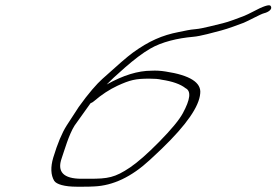

<svg xmlns="http://www.w3.org/2000/svg" viewBox="-20 -709 1044 725"><path d="M321.7 -319C328.3 -322 331.9 -324 334.9 -327C364 -352 393.3 -371 423.1 -385C470.9 -407 491.9 -412 543.5 -412C562.7 -412 578.9 -411 590.3 -408C631.2 -402 661.9 -391 680.6 -376C702.9 -365 698.4 -333 670.1 -281C656.5 -256 626.8 -220 581.6 -174C536.4 -128 499.5 -96 471.5 -77C413.7 -38 387.3 -34 317.7 -34H287.7C219.7 -34 194.5 -60 213.1 -112C222.9 -140 240 -201 261.7 -235ZM382.9 -390C395.4 -403 417.4 -424 451.9 -454C486.4 -484 517.4 -508 546.7 -525C590.8 -551 651.9 -565 708.9 -570C736.5 -572 788.5 -587 815.5 -594C842.4 -601 878.3 -615 900.2 -623C917.7 -630 964.5 -656 976.9 -659C993.9 -663 1010.8 -675 1001.7 -687C996.7 -693 974.2 -686 933.4 -664C921.4 -658 912 -653 902 -649C883.4 -642 842.8 -626 820.6 -621C797.3 -616 745.2 -601 718.8 -599C694.8 -597 680.5 -593 654.7 -588C592.4 -576 542.2 -554 481.4 -510C460.6 -495 423 -462 366.5 -411C346.3 -393 314.2 -357 277.2 -305L231.7 -235C213.9 -207 197.2 -167 181.1 -114C170.4 -78 171.6 -48 184.8 -26C193.4 -13 224 -4 269 -4H295.2C307.2 -4 320.4 -4 335.4 -5C406.7 -8 476.6 -41 545.7 -105C563.5 -121 578.4 -136 591.5 -148C683.7 -237 732.2 -307 736 -356C741 -397 697.6 -425 605.1 -439C586.4 -442 569 -443 551.6 -442C501.2 -442 445.6 -425 382.9 -390Z"/></svg>

Font: MewTooHand
Style: UltimateItaWide
Weight: 400
Designer: Mew Too, Robert Jablonski
Version: Version 0.77